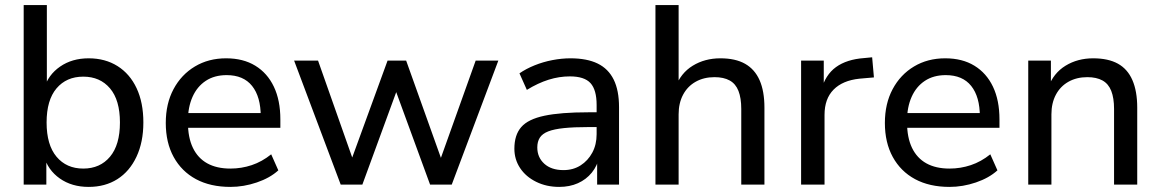

<svg xmlns="http://www.w3.org/2000/svg" viewBox="-20 -725 4557 754"><path d="M328 9Q262 9 215 -24Q168 -57 152 -113H162V0H73V-705H164V-377H153Q169 -431 216 -463.5Q263 -496 328 -496Q393 -496 441.5 -465.5Q490 -435 516.5 -378.5Q543 -322 543 -244Q543 -167 516 -109.5Q489 -52 441 -21.5Q393 9 328 9ZM307 -63Q373 -63 412 -109.5Q451 -156 451 -244Q451 -332 412 -378Q373 -424 307 -424Q241 -424 202 -378Q163 -332 163 -244Q163 -156 202 -109.5Q241 -63 307 -63Z M885 9Q806 9 749.5 -21.5Q693 -52 662 -108.5Q631 -165 631 -242Q631 -318 661.5 -375Q692 -432 745.5 -464Q799 -496 868 -496Q935 -496 982.5 -467Q1030 -438 1055.5 -384.5Q1081 -331 1081 -256V-223H702V-281H1021L1004 -267Q1004 -345 970 -387.5Q936 -430 870 -430Q822 -430 788 -407.5Q754 -385 736 -344.5Q718 -304 718 -251V-245Q718 -185 737.5 -144.5Q757 -104 794 -83.5Q831 -63 885 -63Q928 -63 968.5 -76.5Q1009 -90 1045 -119L1073 -56Q1040 -26 988.5 -8.5Q937 9 885 9Z M1318 0 1135 -487H1229L1375 -73H1351L1502 -487H1575L1723 -73H1700L1848 -487H1937L1754 0H1669L1513 -426H1559L1403 0Z M2176 9Q2126 9 2085.5 -11Q2045 -31 2022.5 -65Q2000 -99 2000 -141Q2000 -195 2027 -226Q2054 -257 2118 -270.5Q2182 -284 2290 -284H2337V-226H2292Q2234 -226 2195 -222Q2156 -218 2133 -209Q2110 -200 2100 -184.5Q2090 -169 2090 -146Q2090 -107 2117.5 -82Q2145 -57 2193 -57Q2231 -57 2260 -75.5Q2289 -94 2306 -125.5Q2323 -157 2323 -198V-313Q2323 -372 2299 -398.5Q2275 -425 2218 -425Q2176 -425 2134.5 -412Q2093 -399 2049 -372L2020 -437Q2046 -455 2079.5 -468.5Q2113 -482 2149.5 -489Q2186 -496 2220 -496Q2285 -496 2327 -475.5Q2369 -455 2390 -412.5Q2411 -370 2411 -304V0H2325V-111H2334Q2326 -74 2304 -47Q2282 -20 2249.5 -5.5Q2217 9 2176 9Z M2554 0V-705H2645V-381H2632Q2653 -438 2700.5 -467Q2748 -496 2809 -496Q2868 -496 2906 -474.5Q2944 -453 2963 -410Q2982 -367 2982 -302V0H2891V-297Q2891 -340 2880 -368Q2869 -396 2845.5 -409Q2822 -422 2786 -422Q2744 -422 2712 -404Q2680 -386 2662.5 -353Q2645 -320 2645 -276V0Z M3126 0V-487H3215V-371H3205Q3221 -431 3263 -461.5Q3305 -492 3374 -497L3405 -500L3412 -421L3355 -416Q3289 -409 3253.5 -373Q3218 -337 3218 -274V0Z M3709 9Q3630 9 3573.5 -21.5Q3517 -52 3486 -108.5Q3455 -165 3455 -242Q3455 -318 3485.5 -375Q3516 -432 3569.5 -464Q3623 -496 3692 -496Q3759 -496 3806.5 -467Q3854 -438 3879.5 -384.5Q3905 -331 3905 -256V-223H3526V-281H3845L3828 -267Q3828 -345 3794 -387.5Q3760 -430 3694 -430Q3646 -430 3612 -407.5Q3578 -385 3560 -344.5Q3542 -304 3542 -251V-245Q3542 -185 3561.5 -144.5Q3581 -104 3618 -83.5Q3655 -63 3709 -63Q3752 -63 3792.5 -76.5Q3833 -90 3869 -119L3897 -56Q3864 -26 3812.5 -8.5Q3761 9 3709 9Z M4018 0V-487H4107V-381H4096Q4117 -438 4164.5 -467Q4212 -496 4273 -496Q4332 -496 4370 -475Q4408 -454 4427 -410.5Q4446 -367 4446 -302V0H4355V-297Q4355 -340 4344 -368Q4333 -396 4309.5 -409Q4286 -422 4250 -422Q4208 -422 4176 -404Q4144 -386 4126.5 -353Q4109 -320 4109 -276V0Z"/></svg>

Font: Nunito Sans 12pt ExtraLight Medium
Style: Regular
Weight: 500
Version: Version 3.101;gftools[0.9.27]